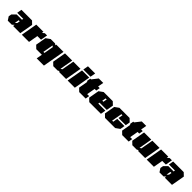

<svg xmlns="http://www.w3.org/2000/svg" viewBox="697 -3168 5787 5787"><g transform="rotate(45 3590.0 -275.0)"><path d="M105 0 31 -114 48 -208 162 -322H388L396 -369H138L165 -523H616L714 -429L638 0H331L341 -58L278 0ZM303 -102 358 -154 374 -242H328Z M704 0 796 -523H1103L1093 -467L1163 -523H1258L1219 -303H1064L1011 0Z M1525 187 1558 0H1319L1222 -94L1281 -429L1411 -523H1597L1644 -490L1650 -523H1958L1833 187ZM1529 -94H1575L1628 -397L1587 -425Z M2044 0 1947 -94 2022 -523H2329L2254 -98L2305 -127L2375 -523H2682L2590 0H2283L2289 -33L2230 0Z M2756 -569 2786 -737H3093L3063 -569ZM2656 0 2748 -523H3055L2963 0Z M3149 0 3052 -94 3105 -396H3077L3099 -523H3131L3276 -708H3466L3433 -523H3502L3480 -396H3411L3363 -127H3447L3425 0Z M3578 0 3481 -94 3540 -429 3670 -523H4058L4156 -429L4117 -208H3808L3800 -162H4104L4075 0ZM3825 -309H3871L3893 -429H3847Z M4250 0 4153 -94 4212 -429 4342 -523H4774L4872 -429L4847 -287H4540L4565 -429H4519L4460 -94H4506L4531 -241H4838L4813 -94L4682 0Z M4982 0 4885 -94 4938 -396H4910L4932 -523H4964L5109 -708H5299L5266 -523H5335L5313 -396H5244L5196 -127H5280L5258 0Z M5414 0 5317 -94 5392 -523H5699L5624 -98L5675 -127L5745 -523H6052L5960 0H5653L5659 -33L5600 0Z M6026 0 6118 -523H6425L6415 -467L6485 -523H6580L6541 -303H6386L6333 0Z M6571 0 6497 -114 6514 -208 6628 -322H6854L6862 -369H6604L6631 -523H7082L7180 -429L7104 0H6797L6807 -58L6744 0ZM6769 -102 6824 -154 6840 -242H6794Z"/></g></svg>

Font: Tomorrow Black
Style: Italic
Weight: 900
Italic angle: -10°
Designer: Tony de Marco, Monica Rizzolli
Foundry: Just in Type
Version: Version 2.002